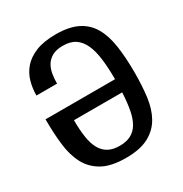

<svg xmlns="http://www.w3.org/2000/svg" viewBox="-172 -859 951 1000"><g transform="rotate(-30 303.5 -359.5)"><path d="M303 -730Q382 -730 432.5 -705Q483 -680 511 -632Q539 -584 549.5 -513.5Q560 -443 560 -351Q560 -273 551.5 -207Q543 -141 515.5 -92.5Q488 -44 436.5 -16.5Q385 11 300 11Q211 11 158.5 -18.5Q106 -48 79 -99.5Q52 -151 44 -221.5Q36 -292 36 -373H454Q454 -440 447.5 -493.5Q441 -547 424.5 -584Q408 -621 379.5 -640.5Q351 -660 305 -660Q265 -660 240.5 -646Q216 -632 203 -610Q190 -588 185.5 -560Q181 -532 181 -504H57Q57 -547 68.5 -587.5Q80 -628 107.5 -659.5Q135 -691 182.5 -710.5Q230 -730 303 -730ZM303 -60Q342 -60 369.5 -74Q397 -88 414.5 -117Q432 -146 440.5 -190.5Q449 -235 452 -295H162Q162 -235 169 -191Q176 -147 192.5 -118Q209 -89 236 -74.5Q263 -60 303 -60Z"/></g></svg>

Font: Hermeneus One
Style: Regular
Weight: 400
Designer: Rodrigo Fuenzalida, Pablo Impallari
Foundry: Pablo Impallari, Rodrigo Fuenzalida
Version: Version 1.002; ttfautohint (v0.93) -l 8 -r 50 -G 200 -x 14 -